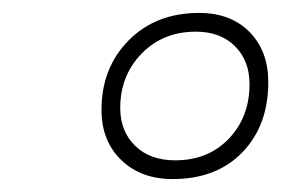

<svg xmlns="http://www.w3.org/2000/svg" viewBox="-20 -779 435 297"><path d="M137 -609Q137 -674 179 -716.5Q221 -759 288 -759Q337 -759 366 -729.5Q395 -700 395 -652Q395 -585 355 -543.5Q315 -502 247 -502Q198 -502 167.5 -531.5Q137 -561 137 -609ZM366 -649Q366 -685 343.5 -707.5Q321 -730 283 -730Q232 -730 199 -696Q166 -662 166 -612Q166 -576 189 -553.5Q212 -531 251 -531Q302 -531 334 -564.5Q366 -598 366 -649Z"/></svg>

Font: Exo Light
Style: Italic
Weight: 300
Italic angle: -9°
Designer: Natanael Gama
Foundry: Natanael Gama
Version: Version 1.500; ttfautohint (v1.6)